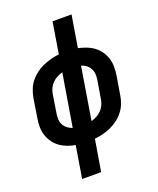

<svg xmlns="http://www.w3.org/2000/svg" viewBox="-168 -835 937 1140"><g transform="rotate(-20 300.0 -265.0)"><path d="M150 205 183 2Q157 -2 132 -11.5Q107 -21 86 -36.5Q65 -52 50 -73.5Q35 -95 27 -120Q19 -145 19 -172.5Q19 -200 24 -228L43 -348Q48 -374 57.5 -398.5Q67 -423 84 -444.5Q101 -466 123.5 -483Q146 -500 170.5 -510.5Q195 -521 221 -528Q247 -535 273 -538L305 -735H425L392 -534Q418 -528 443 -518.5Q468 -509 489 -493.5Q510 -478 525 -456.5Q540 -435 548 -410Q556 -385 556 -357.5Q556 -330 552 -302L532 -182Q528 -156 518 -131.5Q508 -107 491 -85.5Q474 -64 451.5 -47.5Q429 -31 404.5 -20Q380 -9 354.5 -3Q329 3 303 6L270 205ZM201 -99 256 -431Q238 -426 221.5 -417.5Q205 -409 191.5 -395.5Q178 -382 170 -365.5Q162 -349 159 -332L140 -212Q137 -193 138 -175Q139 -157 147.5 -141.5Q156 -126 170 -115.5Q184 -105 201 -99ZM320 -99Q337 -104 353.5 -112.5Q370 -121 383.5 -134.5Q397 -148 405 -164.5Q413 -181 416 -198L436 -318Q439 -337 437.5 -355Q436 -373 427.5 -388.5Q419 -404 405 -414.5Q391 -425 374 -430Z"/></g></svg>

Font: Iosevka Curly Slab Extended
Style: Bold Italic
Weight: 700
Width: 7
Italic angle: -9°
Monospace: yes
Designer: Belleve Invis
Foundry: Belleve Invis
Version: Version 11.0.0; ttfautohint (v1.8.3)